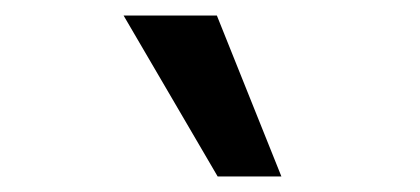

<svg xmlns="http://www.w3.org/2000/svg" viewBox="-20 -784 540 247"><path d="M260 -557 139 -764H259L342 -557Z"/></svg>

Font: Nunito Sans 10pt Expanded SemiBold
Style: Italic
Weight: 600
Width: 7
Italic angle: -9°
Designer: Vernon Adams
Foundry: Vernon Adams
Version: Version 3.101;gftools[0.9.27]